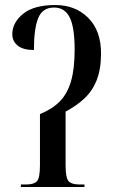

<svg xmlns="http://www.w3.org/2000/svg" viewBox="-20 -744 462 764"><path d="M63 0V-10H86Q115 -10 127 -23Q139 -36 139 -86V-290Q188 -310 218 -340.5Q248 -371 262.5 -420.5Q277 -470 277 -547Q277 -635 257.5 -674.5Q238 -714 195 -714Q149 -714 132 -672Q115 -630 115 -545Q72 -545 50.5 -562.5Q29 -580 29 -608Q29 -654 72 -689Q115 -724 200 -724Q280 -724 331 -673Q382 -622 382 -532Q382 -468 364.5 -424.5Q347 -381 315 -351.5Q283 -322 241 -300V-86Q241 -36 253 -23Q265 -10 295 -10H316V0Z"/></svg>

Font: Noto Serif Display ExtraCondensed Medium
Style: Regular
Weight: 500
Width: 2
Designer: Monotype Design Team
Foundry: Monotype Imaging Inc.
Version: Version 2.009